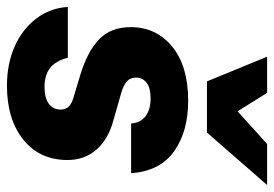

<svg xmlns="http://www.w3.org/2000/svg" viewBox="-147 -640 788 552"><g transform="rotate(90 247.0 -364.0)"><path d="M352 -565H205L134 -738H238L291 -653L385 -738H503ZM-9 -165H137Q146 -130 166.5 -114Q187 -98 221 -98Q253 -98 269.5 -110.5Q286 -123 286 -144Q286 -159 277 -168Q268 -177 249 -182L186 -201Q120 -221 84.5 -254.5Q49 -288 49 -346Q49 -419 105 -465Q161 -511 261 -511Q349 -511 406 -470.5Q463 -430 469 -347H326Q324 -374 305 -388.5Q286 -403 254 -403Q224 -403 209 -391.5Q194 -380 194 -361Q194 -344 206 -334Q218 -324 240 -318L317 -296Q370 -282 400.5 -248Q431 -214 431 -164Q431 -84 372.5 -37Q314 10 217 10Q155 10 105 -12Q55 -34 24.5 -74Q-6 -114 -9 -165Z"/></g></svg>

Font: CBA Beacon Sans Extra Bold
Style: Italic
Weight: 800
Italic angle: -13°
Designer: Wei Huang
Foundry: Wei Huang
Version: Version 1.002